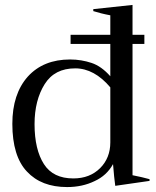

<svg xmlns="http://www.w3.org/2000/svg" viewBox="-20 -748 631 778"><path d="M89 -53C128 -11 182 10 252 10C293 10 330 2 363 -14C396 -29 421 -52 438 -83C441 -46 444 -16 447 5C447 5 586 -15 586 -15C586 -15 586 -22 586 -22C567 -27 544 -33 517 -38C517 -38 517 -570 517 -570C517 -570 565 -570 565 -570C565 -570 565 -607 565 -607C565 -607 517 -607 517 -607C517 -607 517 -728 517 -728C517 -728 358 -711 358 -711C358 -711 358 -703 358 -703C377 -697 400 -691 427 -686C427 -686 427 -607 427 -607C427 -607 266 -607 266 -607C266 -607 266 -570 266 -570C266 -570 427 -570 427 -570C427 -570 427 -439 427 -439C403 -466 378 -484 351 -493C324 -502 295 -507 264 -507C192 -507 135 -484 93 -438C51 -391 30 -327 30 -246C30 -159 50 -94 89 -53ZM386 -67C358 -39 322 -25 277 -25C223 -25 183 -44 158 -83C133 -122 120 -176 120 -245C120 -310 134 -364 161 -407C188 -450 229 -471 285 -471C336 -471 384 -445 427 -394C427 -394 427 -171 427 -171C427 -129 413 -94 386 -67Z"/></svg>

Font: BUSH 25 TRIRONG 0515 A
Style: Regular
Weight: 400
Designer: Katatrad Team
Foundry: CadsonDemak